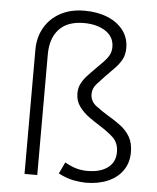

<svg xmlns="http://www.w3.org/2000/svg" viewBox="-53 -781 687 841"><g transform="rotate(5 290.5 -360.0)"><path d="M355 15Q335.5 15 304.2 9.8Q273 4.5 234.5 -15L258.5 -65.5Q288.5 -49 311 -43Q333.5 -37 358 -37Q414.5 -37 447.2 -61.5Q480 -86 480 -130Q480 -171.5 453.8 -195.2Q427.5 -219 393 -240Q370.5 -254 345.5 -272Q320.5 -290 302.8 -314.5Q285 -339 285 -372Q285 -398 296.5 -418.2Q308 -438.5 324 -455Q340 -471.5 354 -486Q370.5 -503 385.8 -518Q401 -533 410.5 -549.5Q420 -566 420 -587Q420 -631.5 382.5 -656.2Q345 -681 287 -681Q215 -681 178 -641.2Q141 -601.5 141 -530V0H85V-546Q85 -600.5 109.5 -643.2Q134 -686 179 -710.5Q224 -735 285 -735Q342.5 -735 386.8 -716.8Q431 -698.5 456 -665.5Q481 -632.5 481 -588Q481 -557.5 468.5 -535.5Q456 -513.5 437.5 -495.2Q419 -477 401 -458Q382.5 -438.5 364.8 -419Q347 -399.5 347 -374Q347 -342.5 373.5 -322.5Q400 -302.5 429 -285Q457.5 -268.5 483.2 -249.2Q509 -230 525 -202.8Q541 -175.5 541 -134.5Q541 -89 517.8 -55.2Q494.5 -21.5 452.5 -3.2Q410.5 15 355 15Z"/></g></svg>

Font: Geologica Cursive Thin
Style: Regular
Weight: 250
Designer: Sindre Bremnes, Frode Helland
Foundry: Monokrom Skriftforlag AS
Version: Version 1.010;gftools[0.9.28]